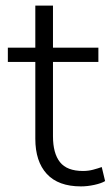

<svg xmlns="http://www.w3.org/2000/svg" viewBox="-20 -657 395 685"><path d="M269 8Q188 8 147 -36.5Q106 -81 106 -162V-436H8V-487H106V-637H169V-487H331V-436H169V-171Q169 -110 194 -78.5Q219 -47 276 -47Q295 -47 312 -51.5Q329 -56 343 -61L355 -11Q342 -3 317 2.5Q292 8 269 8Z"/></svg>

Font: Nunito Sans 11pt Light
Style: Regular
Weight: 300
Version: Version 3.101;gftools[0.9.27]